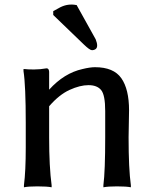

<svg xmlns="http://www.w3.org/2000/svg" viewBox="-20 -795 658 826"><path d="M81.1 -489.3V-498H85Q98.6 -496.1 126 -496.1Q153.3 -496.1 179.7 -501H180.7Q190.4 -501 191.4 -486.3V-409.2Q255.9 -480.5 335 -498Q367.2 -505.9 388.7 -505.9Q468.8 -505.9 502 -458.5Q535.2 -411.1 535.2 -320.3L533.2 -204.1Q533.2 -69.3 543 2V10.7Q523.4 6.8 483.4 6.8Q445.3 6.8 424.8 10.7V2Q432.6 -59.6 432.6 -204.1V-317.4Q432.6 -386.7 415 -407.7Q397.5 -428.7 360.8 -428.7Q324.2 -428.7 279.3 -408.2Q234.4 -387.7 191.4 -337.9V-204.1Q191.4 -77.1 202.1 2V10.7Q182.6 6.8 140.6 6.8Q102.5 6.8 83 10.7V2Q90.8 -58.6 90.8 -160.2V-266.6Q90.8 -426.8 81.1 -489.3ZM209 -730.5V-747.1L239.3 -763.7Q272.5 -780.3 307.6 -773.4H309.6L391.6 -626Q404.3 -593.8 391.6 -584Q384.8 -579.1 375.5 -579.1Q366.2 -579.1 340.8 -603.5Z"/></svg>

Font: GenEi LateMin P v2
Style: Medium
Weight: 500
Designer: o_tamon (Modified)
Foundry: o_tamon / Adobe Systems Incorporated / FONT 910 / Philipp H. Poll
Version: Version 2.1;Original Version 1.004